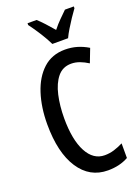

<svg xmlns="http://www.w3.org/2000/svg" viewBox="-174 -1066 804 1100"><g transform="rotate(-20 227.5 -516.0)"><path d="M296 -688Q244 -688 212.5 -649.5Q181 -611 166.5 -547Q152 -483 152 -407Q152 -276 191 -202.5Q230 -129 299 -129Q329 -129 356.5 -137.5Q384 -146 412 -160V-71Q359 -41 287 -41Q176 -41 112.5 -138Q49 -235 49 -408Q49 -511 76 -594.5Q103 -678 156.5 -727Q210 -776 290 -776Q328 -776 362.5 -766Q397 -756 430 -736L398 -653Q373 -669 347.5 -678.5Q322 -688 296 -688ZM234 -831Q219 -863 192.5 -905Q166 -947 141 -980V-991H196Q214 -975 237 -950Q260 -925 282 -899Q306 -929 325.5 -948Q345 -967 369 -991H423V-980Q408 -960 390.5 -933.5Q373 -907 356.5 -880Q340 -853 330 -831Z"/></g></svg>

Font: Noto Sans Tamil UI ExtraCondensed Medium
Style: Regular
Weight: 500
Width: 2
Designer: Jelle Bosma - Monotype Design Team
Foundry: Monotype Imaging Inc.
Version: Version 2.004; ttfautohint (v1.8.4.7-5d5b)